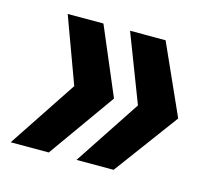

<svg xmlns="http://www.w3.org/2000/svg" viewBox="-74 -625 696 632"><g transform="rotate(15 273.5 -309.5)"><path d="M417 -537.4 523.7 -299.4 362.1 -81.1H235.7L384.6 -306.6L295.9 -537.4ZM205.1 -537.7 302.6 -308 141.1 -81.1H11.4L165.6 -313.7L83.3 -537.7Z"/></g></svg>

Font: Mona Sans
Style: Italic
Weight: 200
Italic angle: -11.6951°
Designer: Deni Anggara
Foundry: GitHub
Version: Version 2.000